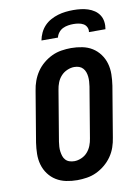

<svg xmlns="http://www.w3.org/2000/svg" viewBox="-102 -1023 804 1099"><g transform="rotate(-10 300.0 -473.5)"><path d="M257 8Q224 8 192.5 1.5Q161 -5 135 -21Q109 -37 90.5 -62Q72 -87 63.5 -117Q55 -147 55.5 -179.5Q56 -212 61 -245L110 -538Q114 -566 124 -593.5Q134 -621 150.5 -645.5Q167 -670 190.5 -689.5Q214 -709 240.5 -721.5Q267 -734 296 -738.5Q325 -743 352 -743Q385 -743 417 -736.5Q449 -730 474.5 -714Q500 -698 518.5 -673Q537 -648 545.5 -618Q554 -588 553.5 -555.5Q553 -523 548 -490L499 -197Q495 -169 485.5 -141.5Q476 -114 459 -89.5Q442 -65 418.5 -45.5Q395 -26 368.5 -13.5Q342 -1 313 3.5Q284 8 257 8ZM259 -102Q279 -102 300 -111Q321 -120 335.5 -136.5Q350 -153 358 -173.5Q366 -194 369 -215L418 -508Q420 -522 421 -536.5Q422 -551 420.5 -565Q419 -579 414.5 -591.5Q410 -604 401 -614Q392 -624 379 -628.5Q366 -633 351 -633Q331 -633 310 -624Q289 -615 274 -598.5Q259 -582 251 -561.5Q243 -541 240 -520L191 -227Q189 -213 188 -198.5Q187 -184 189 -170Q191 -156 195 -143.5Q199 -131 208 -121Q217 -111 230.5 -106.5Q244 -102 259 -102ZM193 -815Q197 -837 207 -858.5Q217 -880 233 -897Q249 -914 270 -925.5Q291 -937 313 -943.5Q335 -950 357.5 -952.5Q380 -955 402 -955Q424 -955 445.5 -952.5Q467 -950 487 -943.5Q507 -937 524 -925.5Q541 -914 552 -897Q563 -880 566 -858.5Q569 -837 565 -815H469Q472 -830 465.5 -843.5Q459 -857 446.5 -864Q434 -871 419 -873.5Q404 -876 389 -876Q374 -876 358 -873.5Q342 -871 327.5 -864Q313 -857 302.5 -843.5Q292 -830 289 -815Z"/></g></svg>

Font: Iosevka Etoile Extrabold
Style: Italic
Weight: 800
Italic angle: -9°
Designer: Belleve Invis
Foundry: Belleve Invis
Version: Version 22.1.2; ttfautohint (v1.8.4)